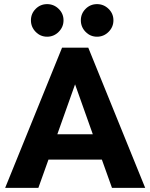

<svg xmlns="http://www.w3.org/2000/svg" viewBox="-20 -911 729 931"><path d="M5 0 281 -680H408L684 0H523L474 -137H215L166 0ZM258 -260H430L344 -502ZM450.5 -733Q418 -733 395 -756.5Q372 -780 372 -812.5Q372 -845 395 -868Q418 -891 450.5 -891Q483 -891 506.5 -868Q530 -845 530 -812.5Q530 -780 506.5 -756.5Q483 -733 450.5 -733ZM208.5 -733Q176 -733 153 -756.5Q130 -780 130 -812.5Q130 -845 153 -868Q176 -891 208.5 -891Q241 -891 264.5 -868Q288 -845 288 -812.5Q288 -780 264.5 -756.5Q241 -733 208.5 -733Z"/></svg>

Font: Teachers
Style: Regular
Weight: 400
Designer: Alfredo Marco Pradil, Chank Diesel
Version: Version 1.001